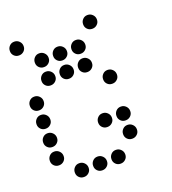

<svg xmlns="http://www.w3.org/2000/svg" viewBox="-140 -893 880 985"><g transform="rotate(-20 300.0 -400.5)"><path d="M49 -788Q34 -788 23.5 -777Q13 -766 13 -751V-749Q13 -734 23.5 -723.5Q34 -713 49 -713H51Q66 -713 77 -723.5Q88 -734 88 -749V-751Q88 -766 77 -777Q66 -788 51 -788ZM449 -788Q434 -788 423.5 -777Q413 -766 413 -751V-749Q413 -734 423.5 -723.5Q434 -713 449 -713H451Q466 -713 477 -723.5Q488 -734 488 -749V-751Q488 -766 477 -777Q466 -788 451 -788ZM149 -688Q134 -688 123.5 -677Q113 -666 113 -651V-649Q113 -634 123.5 -623.5Q134 -613 149 -613H151Q166 -613 177 -623.5Q188 -634 188 -649V-651Q188 -666 177 -677Q166 -688 151 -688ZM249 -688Q234 -688 223.5 -677Q213 -666 213 -651V-649Q213 -634 223.5 -623.5Q234 -613 249 -613H251Q266 -613 277 -623.5Q288 -634 288 -649V-651Q288 -666 277 -677Q266 -688 251 -688ZM349 -688Q334 -688 323.5 -677Q313 -666 313 -651V-649Q313 -634 323.5 -623.5Q334 -613 349 -613H351Q366 -613 377 -623.5Q388 -634 388 -649V-651Q388 -666 377 -677Q366 -688 351 -688ZM149 -588Q134 -588 123.5 -577Q113 -566 113 -551V-549Q113 -534 123.5 -523.5Q134 -513 149 -513H151Q166 -513 177 -523.5Q188 -534 188 -549V-551Q188 -566 177 -577Q166 -588 151 -588ZM249 -588Q234 -588 223.5 -577Q213 -566 213 -551V-549Q213 -534 223.5 -523.5Q234 -513 249 -513H251Q266 -513 277 -523.5Q288 -534 288 -549V-551Q288 -566 277 -577Q266 -588 251 -588ZM349 -588Q334 -588 323.5 -577Q313 -566 313 -551V-549Q313 -534 323.5 -523.5Q334 -513 349 -513H351Q366 -513 377 -523.5Q388 -534 388 -549V-551Q388 -566 377 -577Q366 -588 351 -588ZM49 -488Q34 -488 23.5 -477Q13 -466 13 -451V-449Q13 -434 23.5 -423.5Q34 -413 49 -413H51Q66 -413 77 -423.5Q88 -434 88 -449V-451Q88 -466 77 -477Q66 -488 51 -488ZM449 -488Q434 -488 423.5 -477Q413 -466 413 -451V-449Q413 -434 423.5 -423.5Q434 -413 449 -413H451Q466 -413 477 -423.5Q488 -434 488 -449V-451Q488 -466 477 -477Q466 -488 451 -488ZM49 -388Q34 -388 23.5 -377Q13 -366 13 -351V-349Q13 -334 23.5 -323.5Q34 -313 49 -313H51Q66 -313 77 -323.5Q88 -334 88 -349V-351Q88 -366 77 -377Q66 -388 51 -388ZM49 -288Q34 -288 23.5 -277Q13 -266 13 -251V-249Q13 -234 23.5 -223.5Q34 -213 49 -213H51Q66 -213 77 -223.5Q88 -234 88 -249V-251Q88 -266 77 -277Q66 -288 51 -288ZM349 -288Q334 -288 323.5 -277Q313 -266 313 -251V-249Q313 -234 323.5 -223.5Q334 -213 349 -213H351Q366 -213 377 -223.5Q388 -234 388 -249V-251Q388 -266 377 -277Q366 -288 351 -288ZM449 -288Q434 -288 423.5 -277Q413 -266 413 -251V-249Q413 -234 423.5 -223.5Q434 -213 449 -213H451Q466 -213 477 -223.5Q488 -234 488 -249V-251Q488 -266 477 -277Q466 -288 451 -288ZM49 -188Q34 -188 23.5 -177Q13 -166 13 -151V-149Q13 -134 23.5 -123.5Q34 -113 49 -113H51Q66 -113 77 -123.5Q88 -134 88 -149V-151Q88 -166 77 -177Q66 -188 51 -188ZM449 -188Q434 -188 423.5 -177Q413 -166 413 -151V-149Q413 -134 423.5 -123.5Q434 -113 449 -113H451Q466 -113 477 -123.5Q488 -134 488 -149V-151Q488 -166 477 -177Q466 -188 451 -188ZM149 -88Q134 -88 123.5 -77Q113 -66 113 -51V-49Q113 -34 123.5 -23.5Q134 -13 149 -13H151Q166 -13 177 -23.5Q188 -34 188 -49V-51Q188 -66 177 -77Q166 -88 151 -88ZM249 -88Q234 -88 223.5 -77Q213 -66 213 -51V-49Q213 -34 223.5 -23.5Q234 -13 249 -13H251Q266 -13 277 -23.5Q288 -34 288 -49V-51Q288 -66 277 -77Q266 -88 251 -88ZM349 -88Q334 -88 323.5 -77Q313 -66 313 -51V-49Q313 -34 323.5 -23.5Q334 -13 349 -13H351Q366 -13 377 -23.5Q388 -34 388 -49V-51Q388 -66 377 -77Q366 -88 351 -88Z"/></g></svg>

Font: Doto Rounded
Style: Bold
Weight: 700
Monospace: yes
Version: Version 1.000